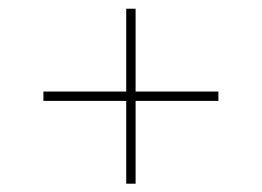

<svg xmlns="http://www.w3.org/2000/svg" viewBox="-20 -482 615 451"><path d="M276.5 -461.5H298.5V-267H493V-245H298.5V-50.5H276.5V-245H82V-267H276.5Z"/></svg>

Font: Newsreader Display ExtraLight
Style: Regular
Weight: 275
Designer: Hugues Gentile
Foundry: Production Type
Version: Version 1.002